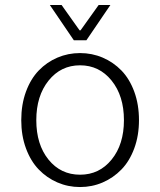

<svg xmlns="http://www.w3.org/2000/svg" viewBox="-20 -734 640 767"><path d="M274.9 -573.2 179.2 -713.9H226.1L297.9 -612.8H301.8L374 -713.9H420.9L325.2 -573.2ZM64.9 -253.9Q64.9 -316.4 83.7 -367.7Q102.5 -418.9 134.8 -452.4Q167 -485.8 209.5 -503.9Q252 -522 299.8 -522Q347.7 -522 390.1 -503.9Q432.6 -485.8 465.1 -452.4Q497.6 -418.9 516.4 -367.7Q535.2 -316.4 535.2 -253.9Q535.2 -192.4 516.4 -141.4Q497.6 -90.3 465.1 -56.9Q432.6 -23.4 390.1 -5.1Q347.7 13.2 299.8 13.2Q252 13.2 209.5 -5.1Q167 -23.4 134.8 -56.9Q102.5 -90.3 83.7 -141.4Q64.9 -192.4 64.9 -253.9ZM475.1 -253.9Q475.1 -351.1 425.8 -412.1Q376.5 -473.1 299.8 -473.1Q223.1 -473.1 174.1 -412.1Q125 -351.1 125 -253.9Q125 -156.7 173.8 -96.4Q222.7 -36.1 299.8 -36.1Q377 -36.1 426 -96.7Q475.1 -157.2 475.1 -253.9Z"/></svg>

Font: Office Code Pro D Light
Style: Regular
Weight: 300
Designer: Nathan Rutzky & Paul D. Hunt
Foundry: Adobe Systems Incorporated
Version: Version 1.004;PS 001.004;hotconv 1.0.70;makeotf.lib2.5.58329